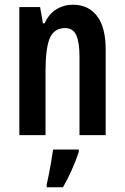

<svg xmlns="http://www.w3.org/2000/svg" viewBox="-20 -573 528 814"><path d="M289 -553Q355 -553 391.5 -505Q428 -457 428 -363V0H317V-333Q317 -393 303.5 -423.5Q290 -454 256 -454Q210 -454 191.5 -412Q173 -370 173 -270V0H62V-543H150L162 -474H169Q187 -514 219 -533.5Q251 -553 289 -553ZM314 71Q302 108 284 148Q266 188 247 221H178V209Q182 191 187.5 164.5Q193 138 197.5 110Q202 82 205 61H314Z"/></svg>

Font: Noto Sans Telugu ExtraCondensed SemiBold
Style: Regular
Weight: 600
Width: 2
Designer: Jelle Bosma - Monotype Design Team
Foundry: Monotype Imaging Inc.
Version: Version 2.005; ttfautohint (v1.8.4.7-5d5b)